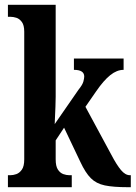

<svg xmlns="http://www.w3.org/2000/svg" viewBox="-20 -780 565 800"><path d="M13 0V-50H24Q35 -50 48 -54.5Q61 -59 71 -73Q81 -87 81 -116V-648Q81 -675 71 -688.5Q61 -702 48 -706Q35 -710 24 -710H13V-760H212V-377Q212 -360 211 -335Q210 -310 209 -289Q208 -268 208 -263L307 -406Q324 -427 327.5 -440.5Q331 -454 331 -461Q331 -489 288 -489V-536H495V-489Q467 -489 439.5 -467Q412 -445 381 -400L336 -335L444 -135Q466 -93 484 -71.5Q502 -50 521 -50H525V0H513Q452 0 416.5 -7.5Q381 -15 358.5 -37.5Q336 -60 315 -105L247 -248L212 -195V-116Q212 -87 221.5 -73Q231 -59 244 -54.5Q257 -50 268 -50H279V0Z"/></svg>

Font: Noto Serif Ethiopic ExtraCondensed
Style: Bold
Weight: 700
Width: 2
Designer: Monotype Design Team
Foundry: Monotype Imaging Inc.
Version: Version 2.102; ttfautohint (v1.8.4.7-5d5b)